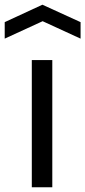

<svg xmlns="http://www.w3.org/2000/svg" viewBox="-58 -795 362 815"><path d="M77 -540H164V0H77ZM-38 -701 122 -775 284 -701V-631L123 -705L-38 -631Z"/></svg>

Font: EncodeSans
Style: Regular
Weight: 400
Designer: Pablo Impallari, Andres Torresi
Foundry: Pablo Impallari, Andres Torresi
Version: Version 1.000; ttfautohint (v1.4.1)